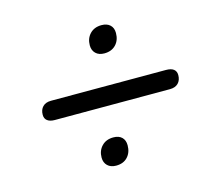

<svg xmlns="http://www.w3.org/2000/svg" viewBox="-78 -682 757 683"><g transform="rotate(-15 300.0 -340.0)"><path d="M64.4 -334Q64.4 -353 75.3 -364Q86.1 -375 105.9 -375H529.2Q548 -375 557.5 -367.6Q566.9 -360.1 566.9 -346.3Q566.9 -327.4 556 -316.3Q545.1 -305.3 525.3 -305.3H101.4Q83.5 -305.3 73.9 -312.8Q64.4 -320.2 64.4 -334ZM227.3 -133Q227.3 -158.4 243.3 -175.1Q259.2 -191.8 286 -191.8Q306.1 -191.8 317.2 -181.1Q328.2 -170.5 328.2 -151.6Q328.2 -125.1 312.7 -108.5Q297.3 -92 270.5 -92Q250.4 -92 238.9 -103.2Q227.3 -114.4 227.3 -133ZM290.1 -529.7Q290.1 -555 306 -571.7Q322 -588.4 348.7 -588.4Q368.8 -588.4 380.2 -577.7Q391.5 -567.1 391.5 -548.3Q391.5 -521.7 375.8 -505.2Q360 -488.6 333.2 -488.6Q313.1 -488.6 301.6 -499.8Q290.1 -511 290.1 -529.7Z"/></g></svg>

Font: SN Pro Thin
Style: Italic
Weight: 200
Italic angle: -9°
Designer: Tobias Whetton
Foundry: Supernotes
Version: Version 1.003;Glyphs 3.3 (3324)